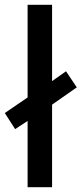

<svg xmlns="http://www.w3.org/2000/svg" viewBox="-34 -780 340 800"><path d="M81 0H183V-344L286 -416L241 -483L183 -442V-760H81V-374L-14 -309L29 -242L81 -276Z"/></svg>

Font: Noto Sans Myanmar UI SemiCondensed Medium
Style: Regular
Weight: 500
Width: 4
Designer: Monotype Design Team
Foundry: Monotype Imaging Inc.
Version: Version 2.103